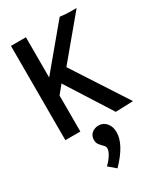

<svg xmlns="http://www.w3.org/2000/svg" viewBox="-223 -719 946 1099"><g transform="rotate(-30 250.0 -169.5)"><path d="M369 4 181 -292 137 -238V0H38V-623H137V-357L363 -628Q376 -626 395.5 -624.5Q415 -623 429 -623H472L252 -359L485 0ZM216 289 169 249Q194 225 208.5 201Q223 177 223 161Q223 148 212 137.5Q201 127 190.5 114Q180 101 180 81Q180 54 198.5 38Q217 22 244 22Q275 22 295 46Q315 70 315 107Q315 187 216 289Z"/></g></svg>

Font: Inconsolata SemiBold
Style: Regular
Weight: 600
Monospace: yes
Designer: Raph Levien, Cyreal, Brenton Simpson
Foundry: Raph Levien, Cyreal, Google
Version: Version 3.100; ttfautohint (v1.8.4.7-5d5b)